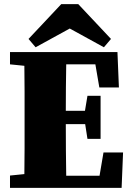

<svg xmlns="http://www.w3.org/2000/svg" viewBox="-20 -902 631 922"><path d="M28 -593V-652H544L551 -482H457L438 -593H298Q297 -538 296.5 -482Q296 -426 296 -370H388L400 -442H463V-235H400L389 -306H296Q296 -240 296.5 -179Q297 -118 298 -58H458L477 -170H571L564 0H28V-59L97 -66Q98 -126 98 -187.5Q98 -249 98 -310V-342Q98 -403 98 -464Q98 -525 97 -586ZM356 -882 513 -715 479 -675 315 -765 151 -675 117 -715 274 -882Z"/></svg>

Font: Source Serif Pro Black
Style: Regular
Weight: 900
Designer: Frank Grießhammer
Foundry: Adobe Systems Incorporated
Version: Version 3.001;hotconv 1.0.111;makeotfexe 2.5.65597